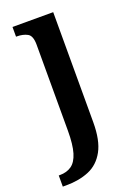

<svg xmlns="http://www.w3.org/2000/svg" viewBox="-163 -594 621 891"><g transform="rotate(-20 148.0 -148.0)"><path d="M-14 240V185H-8Q26 185 49.5 168.5Q73 152 85 112.5Q97 73 97 4V-421Q97 -465 75.5 -476.5Q54 -488 24 -488H20V-536H221V8Q221 97 193 148Q165 199 116 219.5Q67 240 3 240Z"/></g></svg>

Font: Noto Serif Sinhala SemiCondensed SemiBold
Style: Regular
Weight: 600
Width: 4
Designer: Jelle Bosma - Monotype Design Team
Foundry: Monotype Imaging Inc.
Version: Version 2.007; ttfautohint (v1.8.4.7-5d5b)